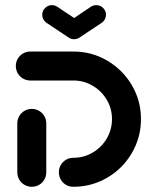

<svg xmlns="http://www.w3.org/2000/svg" viewBox="-20 -716 597 736"><path d="M101.9 -298.5Q117 -298.5 129.8 -291.1Q142.6 -283.7 150 -270.9Q157.4 -258.1 157.4 -243V-55.6Q157.4 -40.4 150 -27.6Q142.6 -14.8 129.8 -7.4Q117 0 101.9 0Q86.7 0 73.9 -7.4Q61.1 -14.8 53.7 -27.6Q46.3 -40.4 46.3 -55.6V-243Q46.3 -258.1 53.7 -270.9Q61.1 -283.7 73.9 -291.1Q86.7 -298.5 101.9 -298.5ZM205.6 -55.6Q205.6 -70.7 213 -83.5Q220.4 -96.3 233.1 -103.7Q245.9 -111.1 261.1 -111.1Q301.1 -111.1 335.2 -131.1Q369.3 -151.1 389.3 -185.2Q409.3 -219.3 409.3 -259.6Q409.3 -299.6 389.3 -333.5Q369.3 -367.4 335.2 -387.4Q301.1 -407.4 261.1 -407.4H96.3Q81.1 -407.4 68.3 -414.8Q55.6 -422.2 48.1 -435Q40.7 -447.8 40.7 -463Q40.7 -478.1 48.1 -490.9Q55.6 -503.7 68.3 -511.1Q81.1 -518.5 96.3 -518.5H261.1Q331.5 -518.5 390.9 -483.7Q450.4 -448.9 485.4 -389.4Q520.4 -330 520.4 -259.6Q520.4 -188.9 485.4 -129.3Q450.4 -69.6 390.9 -34.8Q331.5 0 261.1 0Q245.9 0 233.1 -7.4Q220.4 -14.8 213 -27.6Q205.6 -40.4 205.6 -55.6ZM264.1 -565.6Q279.3 -565.6 290.2 -576.5Q301.1 -587.4 301.1 -602.6Q301.1 -611.9 296.9 -619.8Q292.6 -627.8 285.2 -633L199.6 -690Q190.4 -696.3 178.9 -696.3Q163.7 -696.3 152.8 -685.4Q141.9 -674.4 141.9 -659.3Q141.9 -650 146.1 -642Q150.4 -634.1 157.8 -628.9L243.3 -571.9Q252.6 -565.6 264.1 -565.6ZM284.1 -571.5 370.4 -628.9Q377.8 -634.1 382 -642Q386.3 -650 386.3 -659.3Q386.3 -674.4 375.4 -685.4Q364.4 -696.3 349.3 -696.3Q337.8 -696.3 328.1 -690L243.3 -633Z"/></svg>

Font: 26F Galaxy Sans
Style: Regular
Weight: 400
Designer: C₂₉H₂₅N₃O₅
Version: Version 1.100;FEAKit 1.0